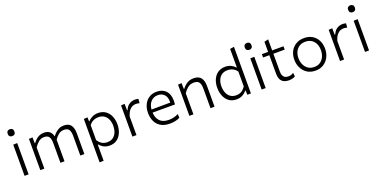

<svg xmlns="http://www.w3.org/2000/svg" viewBox="-15 -1706 5691 2867"><g transform="rotate(-20 2830.5 -273.0)"><path d="M93.5 0V-495.5L157.5 -497.5V0ZM123.5 -620Q100.5 -620 85.8 -633.5Q71 -647 71 -675Q71 -702.5 85.8 -716.2Q100.5 -730 124.5 -730Q148.5 -730 163 -715.8Q177.5 -701.5 177.5 -675Q177.5 -647 163 -633.5Q148.5 -620 123.5 -620Z M343.5 0V-495.5L401 -499.5L403 -407H411Q426 -429 449.8 -452Q473.5 -475 506.8 -490.8Q540 -506.5 582.5 -506.5Q640 -506.5 672.5 -480.2Q705 -454 717 -404.5H722.5Q739.5 -427.5 764.2 -451Q789 -474.5 822.5 -490.5Q856 -506.5 899 -506.5Q978 -506.5 1011 -459.5Q1044 -412.5 1044 -329V0H979.5V-315Q979.5 -379 957.8 -411.8Q936 -444.5 879 -444.5Q829 -444.5 792 -414.8Q755 -385 727.5 -342Q728 -335.5 728 -329V0H663.5V-315Q663.5 -379 641.8 -411.8Q620 -444.5 563 -444.5Q511 -444.5 473.2 -411.8Q435.5 -379 408 -335.5V0Z M1215.5 194.5V-495.5L1275 -499.5L1276.5 -436H1284Q1306 -463.5 1347.5 -485Q1389 -506.5 1443 -506.5Q1511.5 -506.5 1560 -473Q1608.5 -439.5 1634.2 -381.2Q1660 -323 1660 -249.5Q1660 -180 1636 -120.8Q1612 -61.5 1564.2 -25.5Q1516.5 10.5 1445 10.5Q1394 10.5 1354.8 -9.2Q1315.5 -29 1286.5 -64.5H1280V192ZM1428.5 -49Q1486.5 -49 1523 -77.2Q1559.5 -105.5 1576.8 -151.2Q1594 -197 1594 -249Q1594 -303.5 1575.8 -348.2Q1557.5 -393 1520.5 -419.8Q1483.5 -446.5 1427 -446.5Q1383.5 -446.5 1344.5 -427.8Q1305.5 -409 1280 -371V-137Q1305 -95.5 1341.5 -72.2Q1378 -49 1428.5 -49Z M1807 0V-495.5L1864.5 -499.5L1866.5 -395.5H1873.5Q1894 -442.5 1921.5 -466.2Q1949 -490 1977.5 -498.2Q2006 -506.5 2029.5 -506.5Q2058.5 -506.5 2084 -498L2078.5 -432Q2062.5 -436 2049.8 -438.2Q2037 -440.5 2019.5 -440.5Q2000.5 -440.5 1973.2 -431.5Q1946 -422.5 1918.5 -391.8Q1891 -361 1871.5 -295.5V0Z M2402.5 10Q2315.5 10 2258.8 -23.8Q2202 -57.5 2174.2 -116.5Q2146.5 -175.5 2146.5 -251Q2146.5 -325.5 2174.2 -383Q2202 -440.5 2252.8 -473.5Q2303.5 -506.5 2373 -506.5Q2465 -506.5 2518.2 -451.8Q2571.5 -397 2571.5 -295.5Q2571.5 -259.5 2567.5 -233.5H2212.5Q2216.5 -147.5 2264.2 -97.8Q2312 -48 2407.5 -48Q2444 -48 2483.8 -56.8Q2523.5 -65.5 2558.5 -85L2562 -24.5Q2533.5 -8.5 2491.8 0.8Q2450 10 2402.5 10ZM2374 -452Q2303.5 -452 2261.5 -404.5Q2219.5 -357 2213 -282L2512 -284Q2512 -290 2512 -296.5Q2512 -374 2473.8 -413Q2435.5 -452 2374 -452Z M2712.5 0V-495.5L2770 -499.5L2772 -406.5H2780Q2795.5 -428.5 2820.5 -451.8Q2845.5 -475 2880.5 -490.8Q2915.5 -506.5 2960.5 -506.5Q3041 -506.5 3076.8 -460.8Q3112.5 -415 3112.5 -329V0H3048V-315Q3048 -379 3025 -411.8Q3002 -444.5 2941.5 -444.5Q2886 -444.5 2846 -412.5Q2806 -380.5 2777 -335.5V0Z M3461 10.5Q3389.5 10.5 3341.8 -25.5Q3294 -61.5 3270 -120.8Q3246 -180 3246 -249.5Q3246 -323 3271.8 -381.2Q3297.5 -439.5 3346 -473Q3394.5 -506.5 3463 -506.5Q3516 -506.5 3556.2 -486Q3596.5 -465.5 3618 -439H3626V-731.5L3690.5 -741V0H3633.5L3630.5 -68.5H3623.5Q3593 -30.5 3553 -10Q3513 10.5 3461 10.5ZM3477.5 -49Q3528 -49 3564.2 -72.2Q3600.5 -95.5 3626 -137V-371Q3600.5 -409 3561.5 -427.8Q3522.5 -446.5 3479 -446.5Q3422 -446.5 3385 -419.8Q3348 -393 3330 -348.2Q3312 -303.5 3312 -249Q3312 -197 3329.2 -151.2Q3346.5 -105.5 3383 -77.2Q3419.5 -49 3477.5 -49Z M3861 0V-495.5L3925 -497.5V0ZM3891 -620Q3868 -620 3853.2 -633.5Q3838.5 -647 3838.5 -675Q3838.5 -702.5 3853.2 -716.2Q3868 -730 3892 -730Q3916 -730 3930.5 -715.8Q3945 -701.5 3945 -675Q3945 -647 3930.5 -633.5Q3916 -620 3891 -620Z M4292 10.5Q4220 10.5 4182 -28.5Q4144 -67.5 4144 -147.5V-442.5H4044.5V-495.5H4144V-656L4208 -671.5V-495.5H4388.5V-442.5H4208V-160Q4208 -47.5 4306 -47.5Q4325.5 -47.5 4348 -54Q4370.5 -60.5 4387.5 -74.5L4394.5 -15.5Q4380 -4.5 4352 3Q4324 10.5 4292 10.5Z M4717.5 10.5Q4638 10.5 4583 -26Q4528 -62.5 4499.5 -122.2Q4471 -182 4471 -251Q4471 -325 4501.2 -382.8Q4531.5 -440.5 4586.8 -473.5Q4642 -506.5 4716.5 -506.5Q4793 -506.5 4847.5 -472.8Q4902 -439 4931 -381.2Q4960 -323.5 4960 -251Q4960 -177.5 4930.2 -118.5Q4900.5 -59.5 4846 -24.5Q4791.5 10.5 4717.5 10.5ZM4717 -47.5Q4776.5 -47.5 4815.8 -76.5Q4855 -105.5 4874.5 -152Q4894 -198.5 4894 -251Q4894 -340 4846.2 -394.2Q4798.5 -448.5 4717 -448.5Q4658.5 -448.5 4618.2 -422Q4578 -395.5 4557.5 -350.8Q4537 -306 4537 -251Q4537 -198.5 4557 -152Q4577 -105.5 4617 -76.5Q4657 -47.5 4717 -47.5Z M5106.5 0V-495.5L5164 -499.5L5166 -395.5H5173Q5193.5 -442.5 5221 -466.2Q5248.5 -490 5277 -498.2Q5305.5 -506.5 5329 -506.5Q5358 -506.5 5383.5 -498L5378 -432Q5362 -436 5349.2 -438.2Q5336.5 -440.5 5319 -440.5Q5300 -440.5 5272.8 -431.5Q5245.5 -422.5 5218 -391.8Q5190.5 -361 5171 -295.5V0Z M5503.5 0V-495.5L5567.5 -497.5V0ZM5533.5 -620Q5510.5 -620 5495.8 -633.5Q5481 -647 5481 -675Q5481 -702.5 5495.8 -716.2Q5510.5 -730 5534.5 -730Q5558.5 -730 5573 -715.8Q5587.5 -701.5 5587.5 -675Q5587.5 -647 5573 -633.5Q5558.5 -620 5533.5 -620Z"/></g></svg>

Font: Commissioner Light
Style: Regular
Weight: 300
Designer: Kostas Bartsokas
Foundry: Kostas Bartsokas
Version: Version 1.000; ttfautohint (v1.8.3)